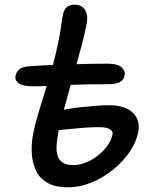

<svg xmlns="http://www.w3.org/2000/svg" viewBox="-20 -784 646 814"><path d="M269 10Q212 10 178.5 -10.5Q145 -31 130.5 -65Q116 -99 114.5 -139Q113 -179 121 -219Q128 -255 142 -302Q156 -349 172 -400.5Q188 -452 202.5 -503Q217 -554 225 -596Q231 -622 235 -647Q239 -672 241.5 -691Q244 -710 246 -718Q250 -740 261.5 -752Q273 -764 296 -764Q328 -764 341.5 -740.5Q355 -717 346 -676Q339 -640 327 -594.5Q315 -549 301 -499Q287 -449 273 -399.5Q259 -350 247 -306Q235 -262 228 -228Q222 -196 220 -169.5Q218 -143 224 -124Q230 -105 246 -94.5Q262 -84 292 -84Q317 -84 344 -95Q371 -106 394.5 -124Q418 -142 435 -165.5Q452 -189 457 -215Q460 -228 445 -236.5Q430 -245 400 -245Q366 -245 331 -242Q296 -239 264 -236Q232 -233 211 -230Q197 -230 186.5 -234Q176 -238 170.5 -247Q165 -256 168 -269Q171 -282 177 -290Q183 -298 193 -303.5Q203 -309 219 -312Q237 -317 264.5 -321.5Q292 -326 323.5 -329.5Q355 -333 386 -335.5Q417 -338 441 -338Q511 -338 543.5 -305.5Q576 -273 566 -224Q558 -182 529.5 -140Q501 -98 458.5 -64Q416 -30 367.5 -10Q319 10 269 10ZM125 -418Q78 -418 60 -430.5Q42 -443 46 -464Q49 -478 61.5 -489.5Q74 -501 104 -503Q158 -507 214.5 -509Q271 -511 327.5 -512.5Q384 -514 436 -514Q481 -514 497 -497Q513 -480 508 -463Q505 -444 487 -435.5Q469 -427 439 -427Q348 -427 285.5 -424.5Q223 -422 184.5 -420Q146 -418 125 -418Z"/></svg>

Font: Shantell Sans Medium
Style: Italic
Weight: 500
Italic angle: -11°
Designer: Stephen Nixon, Anya Danilova, Shantell Martin
Foundry: Arrow Type
Version: Version 1.011;[c5ecc13dd]